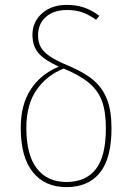

<svg xmlns="http://www.w3.org/2000/svg" viewBox="-20 -757 542 787"><path d="M437 -231Q437 -108 389.5 -49Q342 10 252 10Q164 10 114.5 -51.5Q65 -113 65 -233Q65 -328 106 -390.5Q147 -453 221 -484Q163 -510 138 -539Q113 -568 113 -614Q113 -667 152 -702Q191 -737 254 -737Q293 -737 325 -726Q357 -715 387 -692L374 -676Q344 -697 317 -706.5Q290 -716 255 -716Q200 -716 168 -687.5Q136 -659 136 -613Q136 -584 147 -564Q158 -544 184.5 -526Q211 -508 262 -487Q326 -460 363.5 -428Q401 -396 419 -349Q437 -302 437 -231ZM414 -231Q414 -299 398 -342.5Q382 -386 345 -417Q308 -448 241 -476Q171 -448 129.5 -388Q88 -328 88 -233Q88 -122 131 -66.5Q174 -11 252 -11Q332 -11 373 -64Q414 -117 414 -231Z"/></svg>

Font: Fira Sans Condensed Thin
Style: Regular
Weight: 250
Width: 3
Designer: Carrois Corporate & Edenspiekermann AG
Foundry: Carrois Corporate GbR & Edenspiekermann AG
Version: Version 4.203